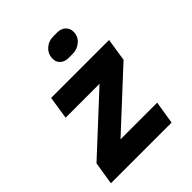

<svg xmlns="http://www.w3.org/2000/svg" viewBox="-214 -902 1029 1029"><g transform="rotate(-45 300.0 -387.5)"><path d="M486 0H26L47 -130L360 -420H103L123 -550H562L542 -420L229 -130H507ZM342 -635Q313 -635 295 -650.5Q277 -666 277 -692Q277 -728 302.5 -751.5Q328 -775 364 -775H394Q423 -775 441 -758.5Q459 -742 459 -716Q459 -681 433 -658Q407 -635 371 -635Z"/></g></svg>

Font: JetBrains Mono Extra Bold
Style: Italic
Weight: 800
Italic angle: -9°
Monospace: yes
Designer: Philipp Nurullin, Konstantin Bulenkov
Foundry: JetBrains
Version: 2.002